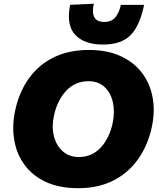

<svg xmlns="http://www.w3.org/2000/svg" viewBox="-20 -997 852 1032"><path d="M400.5 14.5Q298.5 14.5 226.2 -19.2Q154 -53 111.5 -111.5Q69 -170 56.5 -244.8Q44 -319.5 61 -401Q82.5 -501.5 134.8 -575Q187 -648.5 268.5 -688.5Q350 -728.5 458.5 -728.5Q557 -728.5 628.8 -695.2Q700.5 -662 743.8 -604.5Q787 -547 800.5 -472.2Q814 -397.5 796 -314Q775 -216.5 723 -142.5Q671 -68.5 590 -27Q509 14.5 400.5 14.5ZM404 -153Q473.5 -153 520.8 -203.2Q568 -253.5 585.5 -335.5Q598 -394.5 587 -445.8Q576 -497 542.8 -528.8Q509.5 -560.5 456 -560.5Q383 -560.5 335.2 -508.5Q287.5 -456.5 270 -375.5Q257 -315.5 270 -264.8Q283 -214 317.5 -183.5Q352 -153 404 -153ZM532.5 -757.5Q433 -757.5 384 -810.2Q335 -863 357 -971L484 -977Q463 -879 540.5 -879Q579.5 -879 600.2 -904.2Q621 -929.5 629.5 -971H754.5Q732 -860 682.5 -808.8Q633 -757.5 532.5 -757.5Z"/></svg>

Font: Commissioner ExtraBold
Style: Italic
Weight: 800
Italic angle: -12°
Designer: Kostas Bartsokas
Foundry: Kostas Bartsokas
Version: Version 1.000; ttfautohint (v1.8.3)